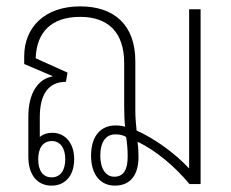

<svg xmlns="http://www.w3.org/2000/svg" viewBox="-20 -578 726 603"><path d="M142 5C186 5 213 -28 213 -78C213 -127 186 -161 144 -161C128 -161 115 -156 105 -148V-210C105 -279 130 -321 187 -321L192 -350L92 -395C95 -478 142 -525 232 -525C317 -525 370 -479 370 -380V-243C370 -218 371 -195 373 -180C362 -183 353 -184 343 -184C298 -184 266 -153 266 -89C266 -30 295 5 341 5C389 5 415 -28 415 -85C415 -102 414 -118 412 -133C468 -106 528 -57 575 0H610V-549H574V-49C527 -99 465 -143 409 -168C407 -186 405 -210 405 -230V-386C405 -501 337 -558 232 -558C120 -558 56 -492 56 -401V-377L145 -339V-338C99 -330 69 -285 69 -212V-86C69 -30 96 5 142 5ZM339 -23C313 -23 295 -47 295 -89C295 -134 314 -156 342 -156C356 -156 365 -154 376 -148C379 -131 381 -109 381 -87C381 -48 370 -23 339 -23ZM142 -21C115 -21 100 -42 100 -78C100 -113 115 -135 143 -135C169 -135 185 -113 185 -78C185 -42 169 -21 142 -21Z"/></svg>

Font: Noto Sans Thai Looped Condensed ExtraLight
Style: Regular
Weight: 200
Width: 3
Designer: Sasikarn Vongin, Ben Mitchell
Foundry: The Fontpad Ltd
Version: Version 1.001